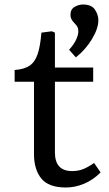

<svg xmlns="http://www.w3.org/2000/svg" viewBox="-20 -819 485 853"><path d="M273 14Q196 14 163.5 -26Q131 -66 131 -135V-456H45V-508Q87 -511 111 -527Q135 -543 147 -578Q159 -613 164 -674L210 -680L224 -674V-519H394V-456H224V-142Q224 -59 300 -59Q329 -59 351.5 -68.5Q374 -78 398 -95L427 -53Q393 -19 353 -2.5Q313 14 273 14ZM317 -564 287 -598Q308 -621 318 -642.5Q328 -664 328 -680Q328 -691 324.5 -698.5Q321 -706 310 -717Q293 -734 293 -752Q293 -778 311.5 -788.5Q330 -799 348 -799Q387 -799 402 -776Q417 -753 417 -729Q417 -693 389 -646Q361 -599 317 -564Z"/></svg>

Font: Literata 7pt
Style: Regular
Weight: 400
Designer: Latin by Veronika Burian and Jose Scaglione. Greek by Irene Vlachou. Cyrillic by Vera Evstafieva.
Foundry: TypeTogether
Version: Version 3.002